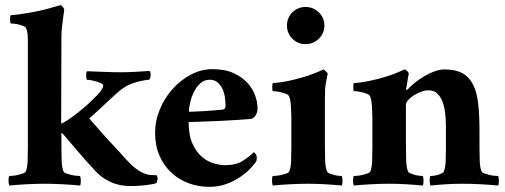

<svg xmlns="http://www.w3.org/2000/svg" viewBox="-20 -715 1957 744"><path d="M218 -145Q218 -113 219 -89.5Q220 -66 226 -51Q228 -46 236.5 -43Q245 -40 255 -37.5Q265 -35 275 -34Q285 -33 290 -33Q292 -30 292.5 -25Q293 -20 293 -14Q293 -8 292.5 -3Q292 2 290 4Q261 1 223 -1Q185 -3 153 -3Q121 -3 83 -1Q45 1 16 4Q15 2 14 -3Q13 -8 13 -14Q13 -20 13.5 -25Q14 -30 16 -33Q21 -33 31 -34Q41 -35 51 -37.5Q61 -40 69.5 -43Q78 -46 80 -51Q86 -66 87 -89.5Q88 -113 88 -145V-558Q88 -571 87 -582Q86 -593 81 -606Q79 -611 71.5 -614Q64 -617 54.5 -619.5Q45 -622 36 -623Q27 -624 22 -624Q21 -624 20 -628.5Q19 -633 19 -638.5Q19 -644 19.5 -649.5Q20 -655 22 -656Q64 -660 99 -666.5Q134 -673 159 -679.5Q184 -686 198.5 -690.5Q213 -695 214 -695Q219 -694 223.5 -688Q228 -682 229 -678Q226 -660 224 -642Q222 -626 220 -608Q218 -590 218 -575L217 -236Q231 -241 258 -260.5Q285 -280 312 -303.5Q339 -327 359.5 -349.5Q380 -372 380 -383Q380 -388 372.5 -392Q365 -396 354.5 -399Q344 -402 333.5 -404Q323 -406 316 -406Q314 -413 314 -425Q314 -437 318 -439Q344 -438 368 -437Q388 -436 410.5 -435.5Q433 -435 449 -435Q476 -435 501 -436.5Q526 -438 560 -440Q565 -432 563.5 -420Q562 -408 557 -406Q534 -404 506 -396Q478 -388 458 -374Q441 -363 406.5 -330Q372 -297 326 -256Q353 -225 370.5 -205Q388 -185 402.5 -169.5Q417 -154 432 -138Q447 -122 468 -98Q489 -75 505.5 -62.5Q522 -50 536 -44Q550 -38 562.5 -37Q575 -36 587 -36Q592 -28 590 -18Q588 -8 587 -6Q575 -1 545 2.5Q515 6 486 6Q442 6 407 -10.5Q372 -27 349 -53Q329 -75 308 -98Q291 -118 270.5 -141.5Q250 -165 231 -188Q229 -191 223 -197Q221 -199 218 -201Z M793 -406Q771 -406 755.5 -391.5Q740 -377 730.5 -357Q721 -337 716.5 -316Q712 -295 712 -282Q715 -282 732.5 -282.5Q750 -283 771 -284.5Q792 -286 812 -287.5Q832 -289 841 -290Q850 -291 852 -296Q854 -301 854 -306Q854 -323 851 -341Q848 -359 840.5 -373.5Q833 -388 821.5 -397Q810 -406 793 -406ZM803 -447Q852 -447 885.5 -431.5Q919 -416 939.5 -393Q960 -370 969 -344Q978 -318 978 -296Q978 -279 970 -267Q962 -255 951 -254Q926 -252 895.5 -250Q865 -248 833.5 -246.5Q802 -245 770.5 -244Q739 -243 711 -242Q711 -190 726.5 -157Q742 -124 764 -106Q786 -88 810 -81.5Q834 -75 851 -75Q895 -75 920.5 -91.5Q946 -108 963 -125Q968 -123 971.5 -117Q975 -111 975 -106Q975 -93 972 -88Q965 -78 949.5 -61.5Q934 -45 910.5 -29Q887 -13 857 -2Q827 9 791 9Q749 9 711 -5Q673 -19 644 -46Q615 -73 598 -112Q581 -151 581 -200Q581 -247 599.5 -291.5Q618 -336 649 -370.5Q680 -405 720 -426Q760 -447 803 -447Z M1092 -616Q1092 -646 1113 -667Q1134 -688 1164 -688Q1194 -688 1215.5 -667Q1237 -646 1237 -616Q1237 -586 1215.5 -565Q1194 -544 1164 -544Q1134 -544 1113 -565Q1092 -586 1092 -616ZM1239 -145Q1239 -117 1240 -91.5Q1241 -66 1247 -51Q1249 -46 1256.5 -43Q1264 -40 1273 -37.5Q1282 -35 1290.5 -34Q1299 -33 1304 -33Q1306 -30 1306.5 -25Q1307 -20 1307 -14Q1307 -8 1306.5 -3Q1306 2 1304 4Q1275 1 1240.5 -1Q1206 -3 1174 -3Q1142 -3 1104 -1Q1066 1 1037 4Q1036 2 1035 -3Q1034 -8 1034 -14Q1034 -20 1034.5 -25Q1035 -30 1037 -33Q1042 -33 1052 -34Q1062 -35 1072 -37.5Q1082 -40 1090.5 -43Q1099 -46 1101 -51Q1107 -66 1108 -89.5Q1109 -113 1109 -145V-260Q1109 -264 1108.5 -275Q1108 -286 1107.5 -299Q1107 -312 1105 -324Q1103 -336 1100 -342Q1097 -348 1088 -351.5Q1079 -355 1068.5 -357.5Q1058 -360 1049 -361Q1040 -362 1037 -362Q1036 -363 1035.5 -368Q1035 -373 1035 -378.5Q1035 -384 1035.5 -388.5Q1036 -393 1038 -393Q1067 -395 1095.5 -401Q1124 -407 1150 -414.5Q1176 -422 1197.5 -430.5Q1219 -439 1233 -446Q1238 -444 1244 -437.5Q1250 -431 1250 -429Q1249 -426 1247.5 -418.5Q1246 -411 1244.5 -402.5Q1243 -394 1241.5 -385.5Q1240 -377 1240 -372Q1239 -355 1239 -334.5Q1239 -314 1239 -309Z M1702 -446Q1745 -446 1771.5 -431.5Q1798 -417 1813 -387.5Q1828 -358 1833 -313.5Q1838 -269 1838 -210V-145Q1838 -113 1839 -89.5Q1840 -66 1846 -51Q1848 -46 1856.5 -43Q1865 -40 1875 -37.5Q1885 -35 1895 -34Q1905 -33 1910 -33Q1912 -30 1912.5 -25Q1913 -20 1913 -14Q1913 -8 1912.5 -3Q1912 2 1910 4Q1881 1 1843 -1Q1805 -3 1773 -3Q1741 -3 1709 -1Q1677 1 1648 4Q1647 2 1646 -3Q1645 -8 1645 -14Q1645 -20 1645.5 -25Q1646 -30 1648 -33Q1653 -33 1661 -34Q1669 -35 1677 -37.5Q1685 -40 1691.5 -43Q1698 -46 1700 -51Q1706 -66 1707 -89.5Q1708 -113 1708 -145V-224Q1708 -251 1705 -276.5Q1702 -302 1694.5 -321.5Q1687 -341 1674 -353Q1661 -365 1641 -365Q1626 -365 1610.5 -359Q1595 -353 1582 -344.5Q1569 -336 1561 -326.5Q1553 -317 1553 -309V-145Q1553 -117 1554 -91.5Q1555 -66 1561 -51Q1563 -46 1570.5 -43Q1578 -40 1587 -37.5Q1596 -35 1604.5 -34Q1613 -33 1618 -33Q1620 -30 1620.5 -25Q1621 -20 1621 -14Q1621 -8 1620.5 -3Q1620 2 1618 4Q1589 1 1554.5 -1Q1520 -3 1488 -3Q1456 -3 1418 -1Q1380 1 1351 4Q1350 2 1349 -3Q1348 -8 1348 -14Q1348 -20 1348.5 -25Q1349 -30 1351 -33Q1356 -33 1366 -34Q1376 -35 1386 -37.5Q1396 -40 1404.5 -43Q1413 -46 1415 -51Q1421 -66 1422 -89.5Q1423 -113 1423 -145V-260Q1423 -264 1422.5 -275Q1422 -286 1421.5 -299Q1421 -312 1419 -324Q1417 -336 1414 -342Q1411 -348 1402 -351.5Q1393 -355 1382.5 -357.5Q1372 -360 1363 -361Q1354 -362 1351 -362Q1350 -363 1349.5 -368Q1349 -373 1349 -378.5Q1349 -384 1349.5 -388.5Q1350 -393 1352 -393Q1381 -395 1409.5 -401Q1438 -407 1464 -414.5Q1490 -422 1511.5 -430.5Q1533 -439 1547 -446Q1552 -446 1558 -439.5Q1564 -433 1564 -429Q1563 -426 1561.5 -417Q1560 -408 1558.5 -398Q1557 -388 1555.5 -380Q1554 -372 1554 -372Q1554 -367 1555 -366Q1557 -366 1558.5 -367.5Q1560 -369 1562 -371Q1573 -383 1589.5 -396Q1606 -409 1625.5 -420.5Q1645 -432 1665 -439Q1685 -446 1702 -446Z"/></svg>

Font: Vermiglione
Style: Bold
Weight: 700
Version: Version 1.000